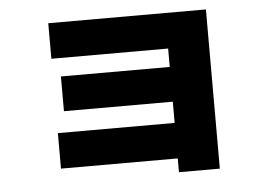

<svg xmlns="http://www.w3.org/2000/svg" viewBox="-46 -629 1031 731"><g transform="rotate(-5 469.0 -264.0)"><path d="M609.4 -12.7H163.1V-148.4H609.4V-229.5H193.4V-362.3H609.4V-432.6H163.1V-568.4H765.6V40H609.4Z"/></g></svg>

Font: Pretendard JP Black
Style: Regular
Weight: 900
Designer: Base glyphs from Inter by Rasmus Andersson; Hangeul glyphs from Noto Sans CJK(Source Han Sans) by Jang Soo-young and Kan
Foundry: Kil Hyung-jin
Version: Version 1.309